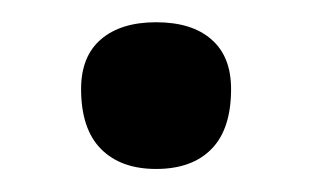

<svg xmlns="http://www.w3.org/2000/svg" viewBox="-20 -404 276 170"><path d="M118.2 -254.4Q86.9 -254.4 69.3 -272.2Q51.8 -290 51.8 -325.2Q51.8 -354 69.3 -369.1Q86.9 -384.3 118.2 -384.3Q149.9 -384.3 167.2 -369.1Q184.6 -354 184.6 -325.2Q184.6 -289.6 167.2 -272Q149.9 -254.4 118.2 -254.4Z"/></svg>

Font: Commissioner Flair
Style: Regular
Weight: 400
Designer: Kostas Bartsokas
Foundry: Kostas Bartsokas
Version: Version 1.000